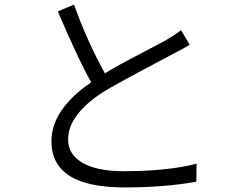

<svg xmlns="http://www.w3.org/2000/svg" viewBox="-20 -795 1040 840"><path d="M304 -775Q358 -621 439 -474Q495 -509 587 -556L704 -618Q750 -645 772 -663L810 -599Q788 -585 737 -559Q468 -417 429 -391Q278 -292 278 -185Q278 -120 339 -84Q402 -46 521 -46Q715 -46 840 -79L839 0Q699 25 524 25Q205 25 205 -177Q205 -316 379 -435Q322 -536 233 -745Z"/></svg>

Font: Source Han Sans CN Normal
Style: Regular
Weight: 350
Designer: Ryoko NISHIZUKA 西塚涼子 (kana, bopomofo & ideographs); Paul D. Hunt (Latin, Greek & Cyrillic); Sandoll Communications 산돌커뮤니
Foundry: Adobe
Version: Version 2.004;hotconv 1.0.118;makeotfexe 2.5.65603